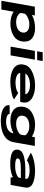

<svg xmlns="http://www.w3.org/2000/svg" viewBox="1756 -2590 1052 4641"><g transform="rotate(90 2282.5 -270.0)"><path d="M-18.5 223.5 124 -585.5H336L323.5 -513Q336 -520 350.5 -527Q476 -591 641.5 -591Q801 -591 890 -517.2Q979 -443.5 967.5 -307Q954 -147 825.5 -71Q697 5 537.5 5Q372.5 5 269 -59Q256.5 -66.5 246 -73.5L193.5 223.5ZM277 -249Q279.5 -211 336 -175.5Q402 -133.5 498 -133.5Q600.5 -133.5 672 -177Q743.5 -220.5 750.5 -301.5Q756 -368 706.2 -410.2Q656.5 -452.5 554 -452.5Q458 -452.5 377.5 -410.5Q307.5 -374.5 292.5 -336.5Z M1089.5 0 1192.5 -586H1404.5L1301.5 0ZM1226 -775.5H1438L1414 -641.5H1202Z M1939.5 7.5Q1744 7.5 1623.8 -68.2Q1503.5 -144 1520 -290Q1537 -440.5 1688 -516Q1839 -591.5 2029 -591.5Q2225 -591.5 2343 -512.2Q2461 -433 2438.5 -291.5Q2432 -254 2421.5 -231.5H1722.5Q1734 -186 1775.5 -160Q1841.5 -118.5 1958 -118.5Q2013 -118.5 2065.2 -127.8Q2117.5 -137 2156 -152.5Q2194.5 -168 2208 -185.5L2364.5 -83.5Q2346 -65 2299.2 -48.8Q2252.5 -32.5 2190.5 -19.8Q2128.5 -7 2062.5 0.2Q1996.5 7.5 1939.5 7.5ZM1739.5 -356H2239.5Q2236 -399.5 2185 -431Q2123 -468.5 2012 -468.5Q1900 -468.5 1814.5 -425Q1763.5 -399 1739.5 -356Z M2890.5 237Q2758.5 237 2668.8 210.2Q2579 183.5 2537.2 135.2Q2495.5 87 2507 23.5H2718Q2713.5 49.5 2738 69Q2762.5 88.5 2808.2 99Q2854 109.5 2913 109.5Q2957.5 109.5 3002 100.2Q3046.5 91 3085.2 70.2Q3124 49.5 3150.8 15.2Q3177.5 -19 3186.5 -69.5L3187 -72.5Q3175 -66 3161.5 -59Q3038 5 2872.5 5Q2723 5 2631.5 -62Q2540 -129 2540 -246Q2540 -417.5 2669.8 -504.2Q2799.5 -591 2972.5 -591Q3137.5 -591 3241.5 -527Q3254 -519.5 3265 -512L3278 -585.5H3490.5L3401 -77Q3381.5 33.5 3310.5 102.8Q3239.5 172 3131 204.5Q3022.5 237 2890.5 237ZM3233.5 -335.5Q3232 -374 3174.5 -410.5Q3108.5 -452.5 3012.5 -452.5Q2904 -452.5 2832.8 -407.8Q2761.5 -363 2758 -280.5Q2754.5 -213 2805.5 -173.2Q2856.5 -133.5 2956.5 -133.5Q3052.5 -133.5 3133 -175.5Q3204 -212.5 3218.5 -251Z M4254.5 0 4246 -56Q4227.5 -46 4205.5 -37.5Q4086 9 3925 9Q3763 9 3670 -28.2Q3577 -65.5 3578.5 -153.5Q3579.5 -265.5 3709.8 -310.5Q3840 -355.5 4059 -355.5H4284L4286.5 -370Q4294 -412 4236 -435.8Q4178 -459.5 4082 -459.5Q4025 -459.5 3974.8 -449.8Q3924.5 -440 3889 -424.5Q3853.5 -409 3840 -392L3658 -486Q3676.5 -504.5 3720.5 -523Q3764.5 -541.5 3824.5 -557Q3884.5 -572.5 3951.2 -581.8Q4018 -591 4081 -591Q4290 -591 4403.2 -532.2Q4516.5 -473.5 4494.5 -349.5L4433 0ZM4257 -203.5 4264.5 -247H4046Q3913.5 -247 3854.8 -230Q3796 -213 3792 -177Q3788 -142 3833 -125.8Q3878 -109.5 3977 -109.5Q4088 -109.5 4170 -142Q4249 -174 4257 -203.5Z"/></g></svg>

Font: Anybody UltraExpanded Regular
Style: Bold Italic
Weight: 700
Width: 9
Italic angle: -10°
Designer: Tyler Finck
Foundry: Etcetera Type Company
Version: Version 1.010; ttfautohint (v1.8.3) -l 8 -r 50 -G 200 -x 14 